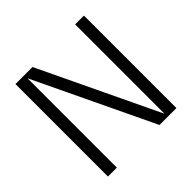

<svg xmlns="http://www.w3.org/2000/svg" viewBox="-178 -870 1035 1035"><g transform="rotate(-45 339.5 -352.5)"><path d="M78 0V-705H208L532 -26H533V-705H600V0H471L147 -679H146V0Z"/></g></svg>

Font: TikTok Sans 24pt Light
Style: Regular
Weight: 300
Version: Version 4.000